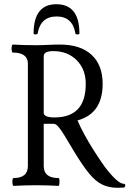

<svg xmlns="http://www.w3.org/2000/svg" viewBox="-20 -877 613 909"><path d="M536 12Q496 12 464.5 -3Q433 -18 402 -55.5Q371 -93 330 -161Q303 -207 286.5 -233.5Q270 -260 260.5 -272Q251 -284 245 -287.5Q239 -291 231 -291H187V-91Q187 -34 257 -34Q261 -34 261.5 -24.5Q262 -15 261 -6Q260 3 257 3Q203 0 151 0Q98 0 44 3Q41 3 39.5 -6Q38 -15 39 -24.5Q40 -34 44 -34Q112 -34 112 -91V-575Q112 -628 41 -628Q37 -628 35.5 -637.5Q34 -647 35.5 -656.5Q37 -666 41 -666Q94 -663 148 -663Q177 -663 206.5 -664.5Q236 -666 264 -666Q361 -666 413.5 -617.5Q466 -569 466 -480Q466 -339 347 -307Q360 -276 380.5 -238.5Q401 -201 425.5 -162.5Q450 -124 474 -90Q504 -50 527.5 -28.5Q551 -7 565 -7Q573 -7 573 1Q573 9 566 11Q562 11 553 11.5Q544 12 536 12ZM238 -321Q386 -321 386 -480Q386 -549 343 -592Q300 -635 232 -635Q187 -635 187 -611V-343Q187 -321 238 -321ZM139 -718Q139 -857 247 -857Q356 -857 356 -718Q356 -714 347 -714Q338 -714 337 -718Q324 -799 248 -799Q172 -799 158 -718Q157 -714 148 -714Q139 -714 139 -718Z"/></svg>

Font: Junicode Two Beta Condensed
Style: Regular
Weight: 400
Width: 3
Designer: Peter S. Baker
Foundry: Briery Creek Software
Version: Version 1.053; ttfautohint (v1.8.4)